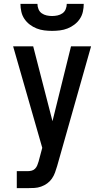

<svg xmlns="http://www.w3.org/2000/svg" viewBox="-20 -760 540 995"><path d="M67 215V127H123Q133 127 143.5 124.5Q154 122 161.5 114.5Q169 107 173 97Q177 87 180 77Q180 77 180 77Q180 77 180 77L199 6L48 -520H152L252 -132L348 -520H452L276 101Q271 118 265 134.5Q259 151 249 165.5Q239 180 224.5 190.5Q210 201 193 207Q176 213 158.5 214Q141 215 123 215ZM250 -600Q230 -600 209.5 -602.5Q189 -605 170 -612.5Q151 -620 134.5 -632.5Q118 -645 106.5 -662Q95 -679 90.5 -699.5Q86 -720 86 -740H174Q174 -726 179.5 -712.5Q185 -699 196.5 -691Q208 -683 222 -680Q236 -677 250 -677Q264 -677 278 -680Q292 -683 303.5 -691Q315 -699 320.5 -712.5Q326 -726 326 -740H414Q414 -720 409.5 -699.5Q405 -679 393.5 -662Q382 -645 365.5 -632.5Q349 -620 330 -612.5Q311 -605 290.5 -602.5Q270 -600 250 -600Z"/></svg>

Font: Zed Sans Semibold
Style: Regular
Weight: 600
Designer: Belleve Invis
Foundry: Belleve Invis
Version: Version 1.0.0; ttfautohint (v1.8.4)